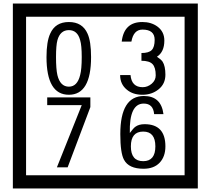

<svg xmlns="http://www.w3.org/2000/svg" viewBox="-20 -980 1195 1090"><path d="M1103 90H53V-960H1103ZM1028 15V-885H128V15ZM497 -656Q497 -442 371 -442Q244 -442 244 -656Q244 -744 265 -789Q294 -855 371 -855Q448 -855 477 -789Q497 -745 497 -656ZM444 -656Q444 -723 435 -752Q420 -809 371 -809Q322 -809 306 -752Q298 -723 298 -656Q298 -587 306 -553Q322 -488 371 -488Q419 -488 435 -554Q444 -587 444 -656ZM919 -556Q919 -504 880.5 -473Q842 -442 789 -442Q734 -442 700 -471Q662 -502 662 -554H721Q727 -485 790 -485Q818 -485 841 -504.5Q864 -524 864 -552Q864 -597 846 -616Q828 -635 783 -635V-679Q825 -679 841.5 -696Q858 -713 858 -754Q858 -812 789 -812Q738 -812 726 -744H671Q684 -855 788 -855Q839 -855 874 -829Q913 -800 913 -750Q913 -685 871 -658Q895 -642 903 -630Q919 -605 919 -556ZM493 -372 364 -30H303L444 -383H248V-427H493ZM919 -149Q919 -91 886.5 -56.5Q854 -22 795 -22Q711 -22 684 -73Q663 -111 663 -219Q663 -435 797 -435Q895 -435 908 -332H855Q850 -392 796 -392Q713 -392 717 -225Q738 -253 748 -260Q768 -275 801 -275Q919 -275 919 -149ZM862 -149Q862 -233 793 -233Q723 -233 723 -149Q723 -65 793 -65Q862 -65 862 -149Z"/></svg>

Font: Unicode BMP Fallback SIL
Style: Regular
Weight: 400
Foundry: NRSI, SIL International
Version: Version 5.1 Based on Unicode 5.1